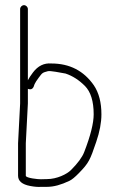

<svg xmlns="http://www.w3.org/2000/svg" viewBox="-20 -708 463 744"><path d="M80 -27V-153L88 -307V-364C88.7 -363.3 89.3 -363 90 -363C99.1 -360 105.8 -362.6 110 -371L114 -382C116.7 -388 122 -396.3 130 -407C144.5 -426.3 144.1 -426.3 165.4 -432.1C174.5 -434.6 213.9 -426.6 234 -423C261 -414 285.9 -398.1 308.8 -375.2C331.6 -352.4 343 -315.7 343 -265C343 -230.8 330.8 -182 306.3 -118.8C298.6 -98.7 281.4 -75.4 255 -49C239.2 -33.2 200.8 -14 162 -14C154 -14 146.2 -13.8 138.5 -13.4C129.3 -12.9 80 -17.9 80 -27ZM73 -688C65.1 -688 58 -680.9 58 -673V-307L50 -153V-27C50 -6.4 65.7 6.8 97.2 12.7C114 15.9 128.2 17 140 16H163C188.1 16 217 8.2 249.5 -7.5C258.5 -11.8 270.5 -21.6 285.4 -36.9C324.9 -77.3 328.8 -87.8 352.8 -158C366.3 -197.3 373 -233 373 -265C373 -310.7 363.3 -348 344 -377C304.8 -433.7 249.8 -462 179 -462C150.8 -464.3 127.2 -452.8 108 -427.5C98.7 -415.2 92 -405 88 -397V-673C88 -680.9 80.9 -688 73 -688Z"/></svg>

Font: MewTooHand
Style: Regular
Weight: 400
Designer: Mew Too, Robert Jablonski
Version: Version 0.77